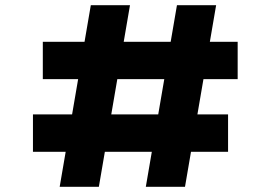

<svg xmlns="http://www.w3.org/2000/svg" viewBox="-20 -720 1032 740"><path d="M542 0 662 -700H813L693 0ZM107 -135V-279H859V-135ZM210 0 330 -700H481L361 0ZM145 -415V-559H896V-415Z"/></svg>

Font: Lexend Zetta
Style: Bold
Weight: 700
Designer: Bonnie Shaver-Troup, Thomas Jockin
Foundry: Lexend
Version: Version 1.007